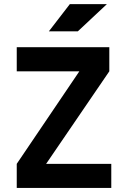

<svg xmlns="http://www.w3.org/2000/svg" viewBox="-20 -926 626 946"><path d="M148.9 -33.2 62.5 -118.7 432.1 -665 518.6 -574.7ZM62.5 0V-118.7H528.3V0ZM62.5 -574.7V-693.4H518.6V-574.7ZM220.7 -771.5 324.2 -905.8H506.8L363.3 -771.5Z"/></svg>

Font: Cascadia Mono PL
Style: Regular
Weight: 400
Monospace: yes
Designer: Aaron Bell
Foundry: Saja Typeworks
Version: Version 2102.003